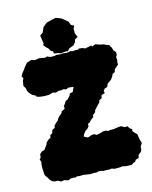

<svg xmlns="http://www.w3.org/2000/svg" viewBox="-132 -972 857 1083"><g transform="rotate(-15 296.0 -430.0)"><path d="M168 11 146 12 133 18 110 11 91 14 73 4 60 5 42 -1 30 -14 24 -26 14 -39 10 -47 9 -68 8 -83 9 -107 12 -122 6 -138 14 -145 17 -166 30 -178 46 -183 66 -210 69 -220 86 -235 96 -239 100 -255 113 -262 118 -280 135 -288 136 -299 148 -312 164 -326 165 -331 174 -342 193 -358 196 -367 216 -377 217 -396 222 -400 234 -419 245 -423 262 -441 267 -453 285 -457 297 -484 268 -487 253 -481 236 -486 228 -483 209 -484 193 -478 174 -483 163 -479 150 -476H123L98 -479L81 -484L80 -490L61 -500L54 -506L44 -518L37 -530L35 -545L25 -562L30 -592L36 -603L29 -618L39 -634L52 -650L60 -662L78 -683L105 -692L124 -686L151 -690L157 -689L183 -684L198 -688L209 -682L218 -680H238L251 -683L272 -680L283 -682L311 -679L333 -683L346 -679L358 -681L376 -680L381 -685L403 -682L416 -676L454 -683L457 -676L477 -684L504 -675L524 -671L535 -665L553 -659L557 -649L563 -641L567 -624L579 -612V-595L572 -584L574 -566L571 -554L572 -541L547 -519L543 -504L529 -498L522 -483L511 -468L507 -465L488 -452L480 -434L464 -429L455 -417L458 -404L437 -398L433 -380L418 -374L414 -361L406 -353L380 -325L378 -315L360 -300L361 -291L343 -278L333 -266L321 -261V-247L309 -233L298 -227L284 -209L280 -198L301 -187L309 -189L325 -195L340 -196L353 -188L381 -194L391 -198H410L421 -193L434 -195H454L481 -199L498 -200L518 -189L532 -191L543 -175L555 -168L552 -158L563 -144L575 -133L578 -114L580 -102L587 -78L576 -62L574 -44L570 -33L551 -17L548 -1L529 4L524 14L510 19L501 26L467 25L445 20L438 22L413 23L397 22L387 17L372 19L356 18H337L328 15L309 13L297 17L282 15L260 16L240 13L221 10L201 11L184 9L173 14ZM273 -685 265 -690 239 -694 236 -708 226 -712 216 -730 207 -737 192 -755 197 -764 192 -797 190 -812 207 -823 221 -854 245 -873 268 -879 300 -886 329 -875 346 -862 365 -846 372 -826 390 -816 382 -801V-772L392 -750L373 -739L370 -725L357 -710L329 -699L318 -686L307 -688Z"/></g></svg>

Font: Winky Rough Black
Style: Regular
Weight: 900
Designer: Simon Atzbach
Foundry: typofactur
Version: Version 1.206; ttfautohint (v1.8.4.7-5d5b)